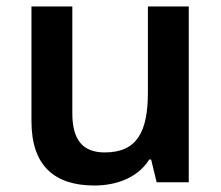

<svg xmlns="http://www.w3.org/2000/svg" viewBox="-20 -562 682 592"><path d="M562 -542H436V-277C436 -158 404 -92 303 -92C234 -92 203 -132 203 -213V-542H77V-188C77 -50 149 10 271 10C339 10 405 -14 440 -70H446L463 0H562Z"/></svg>

Font: Noto Sans Bamum SemiBold
Style: Regular
Weight: 600
Designer: Monotype Design Team
Foundry: Monotype Imaging Inc.
Version: Version 2.002